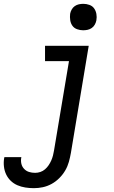

<svg xmlns="http://www.w3.org/2000/svg" viewBox="-75 -759 595 1002"><path d="M102 223Q79 223 57 219.5Q35 216 15.5 207.5Q-4 199 -19 184.5Q-34 170 -43 151Q-52 132 -54.5 109.5Q-57 87 -53 65L-52 61H37L36 63Q33 80 36.5 95.5Q40 111 51 122.5Q62 134 77 138.5Q92 143 108 143Q122 143 135.5 138.5Q149 134 160 124.5Q171 115 179 103Q187 91 192.5 78.5Q198 66 201.5 52.5Q205 39 207 26L285 -440H160V-520H388L295 39Q291 62 284.5 85.5Q278 109 265.5 130.5Q253 152 234.5 170.5Q216 189 194 201Q172 213 148.5 218Q125 223 102 223ZM359 -601Q343 -601 327.5 -606.5Q312 -612 303 -624.5Q294 -637 291.5 -653.5Q289 -670 291 -687Q293 -698 299 -709Q305 -720 315 -727Q325 -734 336.5 -736.5Q348 -739 360 -739Q376 -739 391.5 -733.5Q407 -728 416 -715.5Q425 -703 428 -686.5Q431 -670 428 -653Q426 -642 420 -631Q414 -620 404 -613Q394 -606 382.5 -603.5Q371 -601 359 -601Z"/></svg>

Font: Iosevka Term Curly Medium
Style: Italic
Weight: 500
Italic angle: -9°
Designer: Belleve Invis
Foundry: Belleve Invis
Version: Version 32.3.0